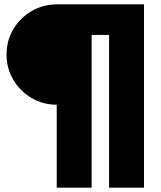

<svg xmlns="http://www.w3.org/2000/svg" viewBox="-20 -750 740 880"><path d="M240 -270Q177 -270 124.5 -301Q72 -332 41 -384.5Q10 -437 10 -500Q10 -564 41 -616Q72 -668 124.5 -699Q177 -730 240 -730H640V110H480V-590H400V110H240Z"/></svg>

Font: M PLUS 2 Black
Style: Regular
Weight: 900
Designer: Coji Morishita
Foundry: UNDERFOREST DESIGN
Version: Version 1.001